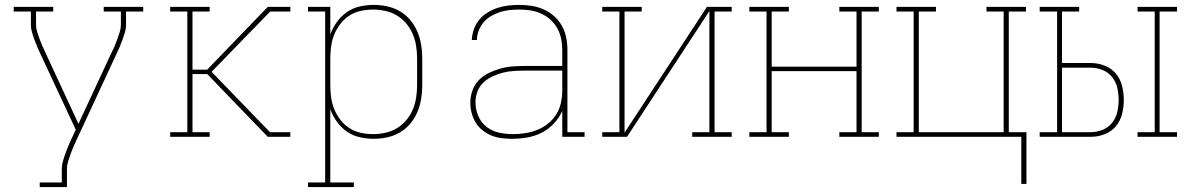

<svg xmlns="http://www.w3.org/2000/svg" viewBox="-20 -558 4840 783"><path d="M142 205V186H232V131Q232 117 236 102Q240 87 245 73Q250 59 255.5 45Q261 31 267 18L268 17Q268 17 268 17Q268 17 268 17Q269 14 270 11Q271 8 273 5L289 -29L145 -338Q138 -352 132 -366.5Q126 -381 120.5 -396Q115 -411 110.5 -426Q106 -441 106 -457V-511H36V-530H197V-511H127V-457Q127 -442 131.5 -428Q136 -414 141 -400Q146 -386 152 -372.5Q158 -359 164 -346L300 -53L436 -346Q443 -359 448.5 -372.5Q454 -386 459 -400Q464 -414 468.5 -428Q473 -442 473 -457V-511H403V-530H564V-511H494V-457Q494 -441 489.5 -426Q485 -411 479.5 -396Q474 -381 468 -366.5Q462 -352 455 -338L292 13Q285 27 279 41.5Q273 56 267.5 71Q262 86 257.5 101Q253 116 253 131V205Z M674 0V-19H744V-511H674V-530H835V-511H765V-274H825L1072 -530H1164V-511H1082L969 -395L843 -265L1083 -17V-19H1164V0H1072L825 -256H765V-19H835V0Z M1236 205V186H1306V-511H1236V-530H1327V-417Q1337 -445 1354 -468.5Q1371 -492 1394.5 -508.5Q1418 -525 1446.5 -531.5Q1475 -538 1504 -538Q1532 -538 1559.5 -532Q1587 -526 1611 -512Q1635 -498 1653 -476.5Q1671 -455 1682 -429Q1693 -403 1697.5 -375.5Q1702 -348 1702 -320V-210Q1702 -182 1697.5 -154.5Q1693 -127 1682 -101Q1671 -75 1653 -53.5Q1635 -32 1611 -18Q1587 -4 1559.5 2Q1532 8 1504 8Q1475 8 1446.5 1.5Q1418 -5 1394.5 -21.5Q1371 -38 1354 -61.5Q1337 -85 1327 -113V186H1423V205ZM1501 -11Q1526 -11 1551.5 -16.5Q1577 -22 1598.5 -35Q1620 -48 1636.5 -67.5Q1653 -87 1663 -110.5Q1673 -134 1677 -159.5Q1681 -185 1681 -210V-320Q1681 -345 1677 -370.5Q1673 -396 1663 -419.5Q1653 -443 1636.5 -462.5Q1620 -482 1598.5 -495Q1577 -508 1551.5 -513.5Q1526 -519 1501 -519Q1476 -519 1451 -513.5Q1426 -508 1405 -494.5Q1384 -481 1368.5 -461Q1353 -441 1343.5 -418Q1334 -395 1330.5 -370Q1327 -345 1327 -320V-210Q1327 -185 1330.5 -160Q1334 -135 1343.5 -112Q1353 -89 1368.5 -69Q1384 -49 1405 -35.5Q1426 -22 1451 -16.5Q1476 -11 1501 -11Z M2069 8Q2048 8 2026.5 5.5Q2005 3 1985 -5Q1965 -13 1948 -26.5Q1931 -40 1920 -58Q1909 -76 1903.5 -97Q1898 -118 1898 -139Q1898 -164 1906.5 -188.5Q1915 -213 1932.5 -231Q1950 -249 1972.5 -260Q1995 -271 2019.5 -278Q2044 -285 2069 -287Q2094 -289 2119 -289H2273V-355Q2273 -377 2268.5 -399.5Q2264 -422 2253 -442Q2242 -462 2225 -477.5Q2208 -493 2187 -502.5Q2166 -512 2143.5 -515.5Q2121 -519 2098 -519Q2078 -519 2058.5 -517Q2039 -515 2020 -509Q2001 -503 1983.5 -493Q1966 -483 1953 -468Q1940 -453 1932.5 -434Q1925 -415 1925 -395H1904Q1905 -417 1912.5 -438.5Q1920 -460 1934.5 -477.5Q1949 -495 1968.5 -507Q1988 -519 2009.5 -526Q2031 -533 2053.5 -535.5Q2076 -538 2098 -538Q2124 -538 2149 -534Q2174 -530 2197.5 -519.5Q2221 -509 2240 -492Q2259 -475 2271.5 -452.5Q2284 -430 2289 -405Q2294 -380 2294 -355V-19H2364V0H2273V-106Q2261 -78 2239 -54.5Q2217 -31 2189.5 -17Q2162 -3 2131 2.5Q2100 8 2069 8ZM2072 -11Q2097 -11 2122.5 -15Q2148 -19 2171.5 -28.5Q2195 -38 2215 -54Q2235 -70 2248.5 -91.5Q2262 -113 2267.5 -138.5Q2273 -164 2273 -189V-270H2119Q2097 -270 2074.5 -268.5Q2052 -267 2030.5 -261.5Q2009 -256 1988.5 -246.5Q1968 -237 1951.5 -221.5Q1935 -206 1927 -184.5Q1919 -163 1919 -141Q1919 -112 1930.5 -85Q1942 -58 1964.5 -40.5Q1987 -23 2015.5 -17Q2044 -11 2072 -11Z M2436 0V-19H2506V-511H2436V-530H2597V-511H2527V-17L2863 -530H2964V-511H2894V-19H2964V0H2803V-19H2873V-513L2537 0Z M3036 0V-19H3106V-511H3036V-530H3197V-511H3127V-286H3473V-511H3403V-530H3564V-511H3494V-19H3564V0H3403V-19H3473V-268H3127V-19H3197V0Z M4145 192V0H3636V-19H3706V-511H3636V-530H3797V-511H3727V-19H4073V-511H4003V-530H4164V-511H4094V-19H4166V192Z M4619 0V-19H4689V-511H4619V-530H4780V-511H4709V-19H4780V0ZM4220 0V-19H4291V-511H4220V-530H4381V-511H4311V-301H4428Q4457 -301 4484.5 -290.5Q4512 -280 4530.5 -258Q4549 -236 4556 -207.5Q4563 -179 4563 -150Q4563 -122 4556 -93.5Q4549 -65 4530.5 -43Q4512 -21 4484.5 -10.5Q4457 0 4428 0ZM4428 -19Q4453 -19 4476.5 -28.5Q4500 -38 4515.5 -57.5Q4531 -77 4536.5 -101.5Q4542 -126 4542 -150Q4542 -175 4536.5 -199.5Q4531 -224 4515.5 -243.5Q4500 -263 4476.5 -272.5Q4453 -282 4428 -282H4311V-19Z"/></svg>

Font: Iosevka Curly Slab ThEx
Style: Regular
Weight: 100
Width: 7
Monospace: yes
Designer: Belleve Invis
Foundry: Belleve Invis
Version: Version 11.1.0; ttfautohint (v1.8.3)